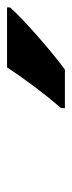

<svg xmlns="http://www.w3.org/2000/svg" viewBox="146 -952 200 531"><g transform="rotate(-90 245.5 -686.0)"><path d="M212 -606H319C361 -636 462 -723 491 -758V-766H325C294 -718 251 -661 213 -617Z"/></g></svg>

Font: Noto Sans Display SemiCondensed Extra
Style: Italic
Weight: 800
Width: 4
Italic angle: -12°
Designer: Monotype Design Team
Foundry: Monotype Imaging Inc.
Version: Version 1.900